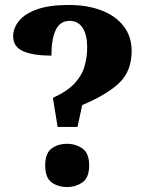

<svg xmlns="http://www.w3.org/2000/svg" viewBox="-20 -744 594 773"><path d="M193 -350Q250 -376 279.5 -407.5Q309 -439 320 -476Q331 -513 331 -554Q331 -603 313 -631.5Q295 -660 260 -660Q222 -660 204.5 -623.5Q187 -587 187 -520Q115 -520 74 -537.5Q33 -555 33 -598Q33 -631 56.5 -660Q80 -689 129.5 -706.5Q179 -724 256 -724Q332 -724 389 -702Q446 -680 478 -638.5Q510 -597 510 -539Q510 -459 461.5 -411.5Q413 -364 311 -321L292 -233H212ZM250 9Q213 9 187.5 -10Q162 -29 162 -78Q162 -127 187.5 -146Q213 -165 250 -165Q285 -165 312 -146Q339 -127 339 -78Q339 -29 312 -10Q285 9 250 9Z"/></svg>

Font: Noto Serif ExtraBold
Style: Regular
Weight: 800
Designer: Monotype Design Team
Foundry: Monotype Imaging Inc.
Version: Version 2.014